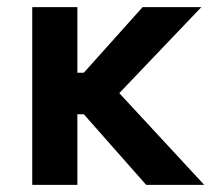

<svg xmlns="http://www.w3.org/2000/svg" viewBox="-20 -516 604 536"><path d="M70 0V-496H196V-313H214L378 -496H542L313 -256L550 0H388L214 -197H196V0Z"/></svg>

Font: Space 7353
Style: Regular
Weight: 400
Designer: Christine Claussen + Ruben Lyon  (Space 7353)
Version: Version 1.000;FEAKit 1.0